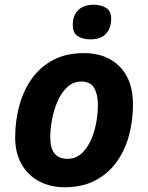

<svg xmlns="http://www.w3.org/2000/svg" viewBox="-20 -780 625 810"><path d="M253 10Q192 10 144.5 -15.5Q97 -41 70.5 -88Q44 -135 44 -200Q44 -272 62 -336.5Q80 -401 116 -450.5Q152 -500 206.5 -528Q261 -556 334 -556Q429 -556 485 -499Q541 -442 541 -340Q541 -271 524 -208Q507 -145 471.5 -96Q436 -47 381.5 -18.5Q327 10 253 10ZM265 -110Q306 -110 334.5 -143Q363 -176 378 -228.5Q393 -281 393 -340Q393 -381 377.5 -408.5Q362 -436 323 -436Q290 -436 265 -413.5Q240 -391 224 -355Q208 -319 200 -278Q192 -237 192 -200Q192 -110 265 -110ZM361 -614Q329 -614 308 -627.5Q287 -641 287 -674Q287 -716 310.5 -738Q334 -760 376 -760Q405 -760 427 -747Q449 -734 449 -701Q449 -662 427.5 -638Q406 -614 361 -614Z"/></svg>

Font: BC Sans
Style: Bold Italic
Weight: 700
Italic angle: -12°
Designer: Monotype Design Team
Province of B.C.
Foundry: Monotype Imaging Inc.
Version: Version 2.000;GOOG;noto-source:20170915:90ef993387c0